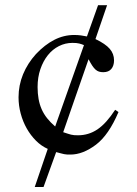

<svg xmlns="http://www.w3.org/2000/svg" viewBox="-20 -599 540 758"><path d="M311.5 -420.9Q302.2 -424.8 292.7 -427.2Q283.2 -429.7 266.1 -429.7Q237.8 -429.7 212.6 -417Q187.5 -404.3 168.9 -381.1Q150.4 -357.9 139.4 -325.9Q128.4 -293.9 128.4 -255.4Q128.4 -230 132.3 -208.3Q136.2 -186.5 144.5 -167.7Q152.8 -148.9 166 -132.3Q179.2 -115.7 197.8 -99.6ZM272.9 -460.9Q287.1 -460.9 299.6 -459.2Q312 -457.5 323.2 -455.1Q334 -485.4 345.2 -516.8Q356.4 -548.3 367.2 -578.6H402.8L356.9 -444.8Q396.5 -425.8 413.3 -406.2Q430.2 -386.7 430.2 -360.8Q430.2 -339.4 419.4 -326.7Q408.7 -314 387.7 -314Q378.4 -314 371.1 -316.2Q363.8 -318.4 357.2 -324.2Q350.6 -330.1 344 -340.1Q337.4 -350.1 329.6 -365.2Q304.7 -292.5 279.5 -221.2Q254.4 -149.9 229.5 -77.1Q240.2 -73.7 247.3 -71.3Q254.4 -68.8 260.5 -67.4Q266.6 -65.9 272.9 -65.4Q279.3 -64.9 288.1 -64.9Q308.6 -64.9 327.6 -70.6Q346.7 -76.2 364.5 -88.1Q382.3 -100.1 399.7 -119.4Q417 -138.7 434.6 -165.5L447.8 -156.7Q409.2 -65.9 358.9 -27.8Q307.1 11.2 258.3 11.2Q250.5 11.2 244.6 11Q238.8 10.7 232.9 9.5Q227.1 8.3 220 6.3Q212.9 4.4 201.7 1.5Q189 35.6 176.8 70.3Q164.6 105 151.9 139.2H117.2L168.5 -11.2Q143.1 -22.5 122.1 -43.5Q101.1 -64.5 85.7 -91.6Q70.3 -118.7 61.8 -150.4Q53.2 -182.1 53.2 -214.8Q53.2 -262.2 71 -305.7Q88.9 -349.1 122.1 -385.7Q156.7 -422.4 194.3 -441.7Q231.9 -460.9 272.9 -460.9Z"/></svg>

Font: Dima Niloofar
Style: Regular
Weight: 400
Designer: R.Balvardi
Foundry: Dima Software Group
Version: Version 3.00;November 13, 2018;FontCreator 11.5.0.2427 64-bi